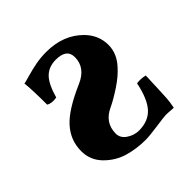

<svg xmlns="http://www.w3.org/2000/svg" viewBox="-131 -545 657 657"><g transform="rotate(-45 197.5 -217.0)"><path d="M367.2 -146Q366.2 -121.1 365 -90.6Q363.8 -60.1 362.8 -42Q361.8 -23.9 356.9 0Q354 0 346.9 -0.5Q339.8 -1 333.5 -1.5Q327.1 -2 320.8 -2Q312 -2 271 3.9Q230 9.8 210.9 9.8Q168 9.8 128.4 -1.7Q88.9 -13.2 58.3 -44.2Q27.8 -75.2 27.8 -119.1Q27.8 -171.4 63.5 -210.9Q97.7 -249 185.1 -287.1Q240.2 -311 240.2 -361.8Q240.2 -401.9 188 -401.9Q153.8 -401.9 132.8 -381.3Q111.8 -360.8 97.2 -309.1Q71.3 -305.2 58.1 -314Q58.1 -384.8 54.2 -419.9Q61 -420.9 85.4 -428Q109.9 -435.1 134 -439.5Q158.2 -443.8 183.1 -443.8Q266.1 -443.8 316.9 -392.1Q351.1 -356.9 351.1 -310.1Q351.1 -269 319.8 -234.9Q298.8 -210.9 264.9 -188.5Q231 -166 205.1 -153.8Q154.3 -130.9 153.8 -78.1Q153.8 -56.2 174.3 -42.5Q194.8 -28.8 217.8 -28.8Q262.7 -28.8 288.3 -56.4Q314 -84 327.1 -147.9Q345.2 -150.9 367.2 -146Z"/></g></svg>

Font: Linux Libertine
Style: Bold
Weight: 700
Designer: Philipp H. Poll
Foundry: Philipp H. Poll
Version: Version 5.0.3